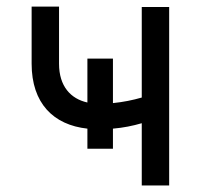

<svg xmlns="http://www.w3.org/2000/svg" viewBox="-20 -567 614 587"><path d="M325.3 -387.8H247.2V-253.6C196.4 -264.9 160.5 -302.9 160.5 -372.2V-546.9H76.7V-372.2C76.7 -251.4 143.1 -185 247.2 -173.7V-112.2H325.3V-173.7C357.6 -176.5 385.7 -182.2 413.4 -190.3V0H497.2V-545.5H413.4V-268.8C385.3 -260.7 356.9 -255 325.3 -251.8Z"/></svg>

Font: Margiela Sans
Style: Regular
Weight: 400
Designer: Stefan Endress, Andreas Faust
Version: Version 1.100;FEAKit 1.0